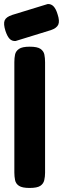

<svg xmlns="http://www.w3.org/2000/svg" viewBox="-31 -921 311 950"><path d="M115 9Q79 9 63 -1.5Q47 -12 43.5 -30Q40 -48 40 -67V-614Q40 -634 43.5 -651Q47 -668 63 -679Q79 -690 116 -690Q154 -690 169.5 -679Q185 -668 188.5 -651Q192 -634 192 -613V-66Q192 -47 188 -29.5Q184 -12 168.5 -1.5Q153 9 115 9ZM46 -718Q28 -717 16.5 -729Q5 -741 -4 -768Q-15 -803 -8 -820Q-1 -837 29 -847L205 -901Q222 -902 234 -889.5Q246 -877 254 -850Q265 -817 257.5 -799.5Q250 -782 221 -772Z"/></svg>

Font: Fredoka Light SemiBold
Style: Regular
Weight: 600
Version: Version 2.001